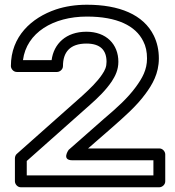

<svg xmlns="http://www.w3.org/2000/svg" viewBox="-20 -766 740 811"><path d="M345 -632C259 -632 207 -581 198 -512H77C92 -628 205 -696 347 -696C475 -696 553 -657 585 -592C596 -571 601 -547 601 -519C601 -471 581 -436 554 -399C519 -351 472 -309 420 -265L270 -133C270 -133 238 -89 286 -89H628V-25H93V-86L360 -323C395 -354 427 -385 452 -422C467 -445 480 -471 480 -505C480 -579 429 -632 345 -632ZM345 -582C405 -582 430 -553 430 -505C430 -484 424 -470 411 -451C390 -420 361 -392 327 -361L51 -116C46 -112 43 -104 43 -97V0C43 11 53 25 68 25H653C664 25 678 15 678 0V-114C678 -125 668 -139 653 -139H352L453 -227C504 -272 555 -316 594 -369C623 -408 651 -455 651 -519C651 -554 644 -586 630 -615C586 -705 483 -746 347 -746C299 -746 255 -739 216 -726C113 -691 26 -612 26 -487C26 -476 36 -462 51 -462H221C232 -462 246 -472 246 -487C246 -545 275 -582 345 -582Z"/></svg>

Font: Asimov
Style: XWidOu
Weight: 500
Designer: Google
Version: Version 2.000980; 2014